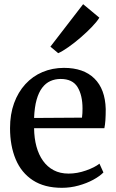

<svg xmlns="http://www.w3.org/2000/svg" viewBox="-20 -887 555 918"><path d="M276 11Q192.5 11 137.2 -25Q82 -61 55 -125.5Q28 -190 28 -274Q28 -340.5 47.2 -393.5Q66.5 -446.5 101.2 -484.5Q136 -522.5 183.2 -542.5Q230.5 -562.5 286 -562.5Q379.5 -562.5 431.2 -511.8Q483 -461 485.5 -365.5Q485.5 -335 484 -312.8Q482.5 -290.5 479 -274H143Q143.5 -226.5 154.2 -186.8Q165 -147 185.8 -118Q206.5 -89 237 -73Q267.5 -57 308 -57Q349 -57 391 -71.8Q433 -86.5 455.5 -104.5L474.5 -62.5Q457 -44.5 425.8 -27.5Q394.5 -10.5 355.5 0.2Q316.5 11 276 11ZM143 -323 372 -324.5Q373.5 -334 374 -346.2Q374.5 -358.5 374.5 -368.5Q374.5 -431.5 350.8 -470.5Q327 -509.5 270 -509.5Q243.5 -509.5 221 -499.5Q198.5 -489.5 181.8 -467.5Q165 -445.5 155 -410Q145 -374.5 143 -323ZM258 -633 221 -664 377.5 -867 455 -802.5Q443.5 -783.5 419.5 -758.5Q395.5 -733.5 365.8 -707.8Q336 -682 307.5 -662Q279 -642 259 -633Z"/></svg>

Font: Merriweather 36pt Medium
Style: Regular
Weight: 500
Version: Version 2.100